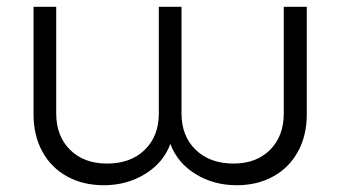

<svg xmlns="http://www.w3.org/2000/svg" viewBox="-20 -544 1004 567"><path d="M679 3Q611 3 557.5 -30Q504 -63 483 -119Q463 -64 409 -30.5Q355 3 287 3Q225 3 178 -23Q131 -49 105 -96.5Q79 -144 79 -207V-524H146V-209Q146 -142 187 -101.5Q228 -61 296 -61Q366 -61 407.5 -101.5Q449 -142 449 -209V-524H516V-209Q516 -142 558 -101.5Q600 -61 670 -61Q737 -61 777.5 -101.5Q818 -142 818 -209V-524H886V-207Q886 -144 860 -96.5Q834 -49 787 -23Q740 3 679 3Z"/></svg>

Font: TypoPRO Montserrat Alternates
Style: Regular
Weight: 300
Designer: Julieta Ulanovsky
Foundry: Julieta Ulanovsky
Version: Version 6.001